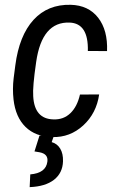

<svg xmlns="http://www.w3.org/2000/svg" viewBox="-20 -558 493 796"><path d="M202.1 -63Q243.7 -61.5 272 -88.9Q300.3 -116.2 311.5 -166L391.1 -166.5Q379.9 -88.4 325.2 -38.1Q270.5 12.2 197.3 10.3Q127.4 8.8 85.9 -31.7Q44.4 -72.3 36.1 -145.5Q31.2 -189.5 36.6 -233.9L43.5 -287.1Q59.6 -410.6 118.9 -475.6Q178.2 -540.5 273.4 -538.1Q346.7 -536.1 387 -484.4Q427.2 -432.6 423.8 -346.2L344.2 -346.7Q347.2 -461.4 268.6 -464.4Q153.8 -468.8 129.9 -300.8Q114.7 -196.8 117.7 -159.2Q122.6 -64.5 202.1 -63ZM203.6 4.4 194.3 31.2Q217.3 37.6 229.7 58.3Q242.2 79.1 241.2 110.8Q239.7 159.2 203.9 187.3Q168 215.3 103 217.8L105.5 165Q169.9 159.7 176.3 112.8Q181.2 80.1 143.6 73.2L123 69.8L143.6 4.4Z"/></svg>

Font: TypoPRO Roboto
Style: Italic
Weight: 400
Italic angle: -12°
Designer: Google
Version: Version 2.136; 2016